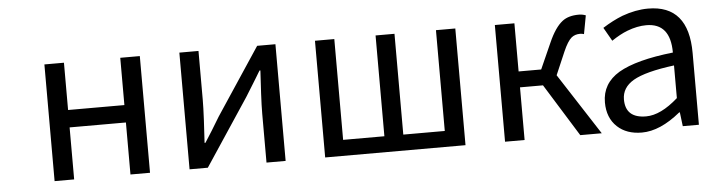

<svg xmlns="http://www.w3.org/2000/svg" viewBox="-40 -717 3286 890"><g transform="rotate(-5 1602.5 -272.0)"><path d="M184 0V-543H275V-323H537V-543H628V0H537V-242H275V0Z M812 0V-543H901V-316Q901 -282 898 -221L895 -169L892 -116H896Q928 -165 968 -232L1174 -543H1259V0H1170V-227Q1170 -264 1173 -322L1176 -375L1179 -428H1175L1167 -415L1158 -400L1139 -369Q1121 -339 1103 -311L897 0Z M1443 0V-543H1533V-74H1725V-543H1813V-74H2006V-543H2096V0Z M2545 -286 2730 0H2630L2478 -245H2371V0H2280V-543H2371V-319H2476L2530 -440Q2560 -508 2595 -535Q2623 -557 2672 -557Q2688 -557 2704 -551L2688 -465Q2679 -468 2670 -468Q2646 -468 2630 -455Q2611 -439 2591 -393Z M2802 -27Q2757 -69 2757 -141Q2757 -229 2837 -277Q2919 -325 3091 -344Q3091 -481 2979 -481Q2937 -481 2890 -463Q2856 -450 2816 -423L2780 -486Q2827 -516 2873 -534Q2936 -557 2994 -557Q3182 -557 3182 -334V0H3107L3099 -65H3096Q3001 13 2916 13Q2845 13 2802 -27ZM3091 -132V-284Q2957 -267 2900 -234Q2846 -202 2846 -147Q2846 -60 2942 -60Q3010 -60 3091 -132Z"/></g></svg>

Font: Source Han Sans Regular
Style: Regular
Weight: 400
Designer: Ryoko NISHIZUKA  (kana & ideographs); Paul D. Hunt (Latin, Greek & Cyrillic); Wenlong ZHANG  (bopomofo); Sandoll Communi
Foundry: Adobe Systems Incorporated
Version: Version 1.00 January 18, 2024, initial release